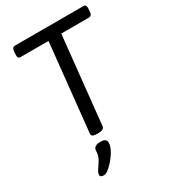

<svg xmlns="http://www.w3.org/2000/svg" viewBox="-224 -805 1010 1147"><g transform="rotate(-30 281.0 -231.5)"><path d="M545 -700Q562 -700 562 -678Q562 -661 559 -642.5Q556 -624 537 -624H347L284 -20Q281 2 242 2H234Q219 2 210.5 -0.5Q202 -3 199 -8Q196 -13 196 -20L259 -624H65Q48 -624 48 -646Q48 -663 51 -681.5Q54 -700 73 -700ZM230 53Q249 53 258 60.5Q267 68 267 81Q267 103 253.5 129.5Q240 156 219.5 180.5Q199 205 179 221Q159 237 147 237Q139 237 129.5 234Q120 231 120 222Q120 206 134 186.5Q148 167 162.5 142Q177 117 177 85Q177 71 189 62Q201 53 221 53Z"/></g></svg>

Font: Asap VF Beta
Style: Italic
Weight: 400
Italic angle: -6°
Designer: Pablo Cosgaya
Foundry: Pablo Cosgaya
Version: Version 1.007